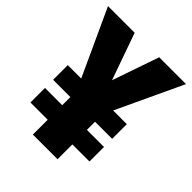

<svg xmlns="http://www.w3.org/2000/svg" viewBox="-200 -833 952 952"><g transform="rotate(45 276.5 -357.0)"><path d="M277 -468 190 -714H3L163 -366H69V-263H190V-206H69V-104H190V0H363V-104H483V-206H363V-263H483V-366H387L550 -714H362Z"/></g></svg>

Font: Noto Sans Armenian SemiCondensed Black
Style: Regular
Weight: 900
Width: 4
Designer: Monotype Design Team
Foundry: Monotype Imaging Inc.
Version: Version 2.008